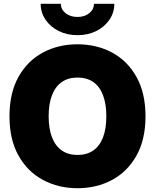

<svg xmlns="http://www.w3.org/2000/svg" viewBox="-20 -968 806 998"><path d="M382.8 10.3Q283.7 10.3 203.4 -32.7Q123 -75.7 76.2 -159.2Q29.3 -242.7 29.3 -363.3Q29.3 -484.9 76.2 -568.6Q123 -652.3 203.4 -695.1Q283.7 -737.8 382.8 -737.8Q481.9 -737.8 562 -695.1Q642.1 -652.3 689.2 -568.6Q736.3 -484.9 736.3 -363.3Q736.3 -242.2 689.2 -158.7Q642.1 -75.2 562 -32.5Q481.9 10.3 382.8 10.3ZM382.8 -162.6Q431.6 -162.6 465.1 -186Q498.5 -209.5 515.6 -254.4Q532.7 -299.3 532.7 -363.3Q532.7 -427.7 515.6 -472.9Q498.5 -518.1 465.1 -541.5Q431.6 -564.9 382.8 -564.9Q334.5 -564.9 301 -541.5Q267.6 -518.1 250.2 -472.9Q232.9 -427.7 232.9 -363.3Q232.9 -299.3 250.2 -254.4Q267.6 -209.5 301 -186Q334.5 -162.6 382.8 -162.6ZM382.8 -785.2Q328.1 -785.2 284.9 -806.9Q241.7 -828.6 216.6 -865.7Q191.4 -902.8 191.4 -948.2H296.4Q296.4 -918.9 321 -899.4Q345.7 -879.9 382.8 -879.9Q419.4 -879.9 443.8 -899.4Q468.3 -918.9 468.3 -948.2H574.2Q574.2 -902.8 549.1 -865.7Q523.9 -828.6 480.7 -806.9Q437.5 -785.2 382.8 -785.2Z"/></svg>

Font: Inter 20pt Black
Style: Regular
Weight: 900
Version: Version 4.001;git-66647c0bb